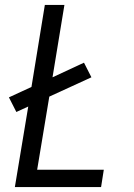

<svg xmlns="http://www.w3.org/2000/svg" viewBox="-20 -755 540 775"><path d="M40 0 94 -325 46 -303 16 -362 107 -404 161 -735H240L192 -443L319 -502L349 -443L179 -365L130 -70H399L388 0Z"/></svg>

Font: Iosevka SS04 Oblique
Style: Regular
Weight: 400
Italic angle: -9°
Monospace: yes
Designer: Belleve Invis
Foundry: Belleve Invis
Version: Version 19.0.0; ttfautohint (v1.8.4)